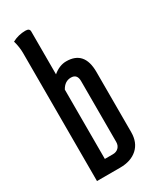

<svg xmlns="http://www.w3.org/2000/svg" viewBox="-182 -751 659 806"><g transform="rotate(-30 147.5 -348.5)"><path d="M36 -620Q36 -650 27 -681Q57 -697 91 -697Q111 -697 111 -682V-474Q142 -500 175 -500Q263 -500 263 -398V-106Q263 -56 232 -28Q201 0 148 0H36ZM111 -64H150Q167 -64 177.5 -74.5Q188 -85 188 -102V-397Q188 -431 158 -431Q128 -431 111 -400Z"/></g></svg>

Font: el_Medula One
Style: Regular
Weight: 400
Designer: Luciano Vergara
Foundry: Luciano Vergara
Version: Version 1.002 August 17, 2020